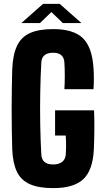

<svg xmlns="http://www.w3.org/2000/svg" viewBox="-20 -960 527 990"><path d="M254 10Q179 10 133.5 -10.5Q88 -31 67 -75Q46 -119 43 -191Q42 -233 41 -286.5Q40 -340 40 -397.5Q40 -455 41 -508Q42 -561 43 -601Q46 -677 67.5 -723Q89 -769 134.5 -789.5Q180 -810 254 -810Q359 -810 407 -763.5Q455 -717 462 -610Q464 -587 464 -555Q464 -523 462 -500H312Q314 -528 314 -569Q314 -610 312 -638Q309 -688 254 -688Q196 -688 193 -638Q189 -568 187.5 -484Q186 -400 187.5 -316.5Q189 -233 193 -163Q196 -112 254 -112Q283 -112 300 -125Q317 -138 319 -163Q320 -175 320.5 -193.5Q321 -212 320.5 -231Q320 -250 319 -261H264V-391H465Q467 -345 466.5 -291Q466 -237 464 -191Q459 -83 410 -36.5Q361 10 254 10ZM90 -841 202 -940H288L400 -841H304L245 -898L186 -841Z"/></svg>

Font: Big Shoulders Display Black
Style: Regular
Weight: 900
Designer: Patric King
Foundry: XO Type Co
Version: Version 1.000; ttfautohint (v1.8.2)